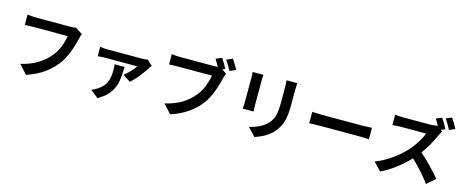

<svg xmlns="http://www.w3.org/2000/svg" viewBox="-47 -1653 6094 2534"><g transform="rotate(15 3000.0 -385.5)"><path d="M791 -728.5 888.7 -666Q877 -639.6 867.2 -595.7Q809.6 -357.4 716.8 -232.4Q569.3 -37.1 315.4 43.9L206.1 -76.2Q456.1 -133.8 597.7 -309.6Q689.5 -424.8 714.8 -591.8H249Q182.6 -591.8 129.9 -587.9V-728.5Q210.9 -720.7 250 -720.7H711.9Q759.8 -720.7 791 -728.5Z M1408.2 -393.6H1545.9Q1541 -240.2 1525.4 -174.8Q1490.2 -22.5 1350.6 69.3Q1329.1 84 1305.7 96.7L1200.2 11.7Q1243.2 -3.9 1281.2 -31.2Q1361.3 -85.9 1388.2 -152.3Q1415 -218.8 1415 -323.2Q1415 -355.5 1408.2 -393.6ZM1815.4 -566.4 1888.7 -499Q1873 -482.4 1859.4 -459Q1824.2 -404.3 1766.1 -331.1Q1708 -257.8 1660.2 -221.7L1559.6 -292Q1599.6 -320.3 1642.1 -365.7Q1684.6 -411.1 1704.1 -444.3H1269.5Q1221.7 -444.3 1166 -438.5V-567.4Q1222.7 -558.6 1269.5 -558.6H1734.4Q1790 -558.6 1815.4 -566.4Z M2835.9 -710.9 2798.8 -695.3 2862.3 -654.3Q2853.5 -636.7 2839.8 -585Q2781.2 -340.8 2690.4 -220.7Q2545.9 -27.3 2288.1 54.7L2178.7 -64.5Q2319.3 -97.7 2412.1 -156.2Q2504.9 -214.8 2571.3 -298.8Q2618.2 -357.4 2647.9 -433.6Q2677.7 -509.8 2689.5 -581.1H2222.7Q2156.2 -581.1 2103.5 -577.1V-717.8Q2162.1 -710 2222.7 -710H2685.5Q2715.8 -710 2733.4 -711.9Q2715.8 -746.1 2676.8 -808.6L2758.8 -842.8Q2802.7 -779.3 2835.9 -710.9ZM2816.4 -834 2899.4 -868.2Q2937.5 -813.5 2978.5 -736.3L2896.5 -700.2Q2840.8 -801.8 2816.4 -834Z M3195.3 -766.6H3341.8Q3338.9 -732.4 3338.9 -691.4V-352.5Q3338.9 -300.8 3341.8 -265.6H3194.3Q3194.3 -271.5 3195.8 -288.6Q3197.3 -305.7 3198.2 -322.8Q3199.2 -339.8 3199.2 -353.5V-691.4Q3199.2 -736.3 3195.3 -766.6ZM3655.3 -776.4H3802.7Q3798.8 -719.7 3798.8 -675.8V-477.5Q3798.8 -325.2 3771 -240.2Q3743.2 -155.3 3682.6 -88.9Q3596.7 5.9 3440.4 55.7L3335 -53.7Q3499 -92.8 3580.1 -179.7Q3628.9 -234.4 3645 -298.8Q3661.1 -363.3 3661.1 -486.3V-675.8Q3661.1 -734.4 3655.3 -776.4Z M4091.8 -305.7V-462.9Q4164.1 -457 4252.9 -457H4790Q4828.1 -457 4907.2 -462.9V-305.7Q4900.4 -305.7 4877.4 -307.1Q4854.5 -308.6 4831.5 -309.6Q4808.6 -310.5 4790 -310.5H4252.9Q4153.3 -310.5 4091.8 -305.7Z M5974.6 -731.4 5896.5 -697.3Q5847.7 -790 5815.4 -834L5893.6 -867.2Q5936.5 -806.6 5974.6 -731.4ZM5791 -670.9 5814.5 -654.3Q5791 -618.2 5779.3 -590.8Q5711.9 -437.5 5622.1 -317.4Q5693.4 -255.9 5773.9 -172.4Q5854.5 -88.9 5901.4 -31.2L5787.1 69.3Q5686.5 -69.3 5535.2 -213.9Q5355.5 -26.4 5159.2 66.4L5055.7 -42Q5169.9 -84 5279.8 -163.6Q5389.6 -243.2 5465.8 -329.1Q5515.6 -385.7 5557.1 -453.6Q5598.6 -521.5 5615.2 -574.2H5276.4Q5257.8 -574.2 5233.9 -572.8Q5210 -571.3 5187.5 -569.3Q5165 -567.4 5158.2 -567.4V-709Q5206.1 -702.1 5276.4 -702.1H5628.9Q5699.2 -702.1 5732.4 -713.9L5744.1 -705.1Q5721.7 -749 5689.5 -798.8L5767.6 -832Q5813.5 -765.6 5847.7 -695.3Z"/></g></svg>

Font: Gen Shin Gothic Bold
Style: Bold
Weight: 700
Designer: [Source Han Sans]
Ryoko NISHIZUKA  (kana & ideographs); Paul D. Hunt (Latin, Greek & Cyrillic); Wenlong ZHANG  (bopomofo
Version: Version 1.002.20150607